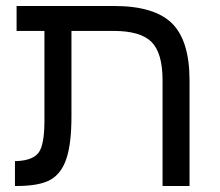

<svg xmlns="http://www.w3.org/2000/svg" viewBox="-20 -619 731 639"><path d="M127.9 -213.9V-516.1H35.2V-599.1H358.9Q493.7 -599.1 552.2 -541.5Q610.8 -483.9 610.8 -351.1V0H521V-352.1Q521 -442.4 484.4 -479.2Q447.8 -516.1 357.9 -516.1H217.8V-231.9Q217.8 -141.1 201.2 -91.8Q185.1 -42 148.4 -21Q111.8 0 35.2 0H29.8V-83H38.1Q90.3 -85.9 108.9 -111.6Q127.4 -137.2 127.9 -213.9Z"/></svg>

Font: Libra Sans Modern
Style: Regular
Weight: 400
Foundry: Stefan Peev, Context Ltd
Version: Version 1.000